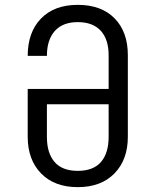

<svg xmlns="http://www.w3.org/2000/svg" viewBox="-20 -760 640 790"><path d="M300 10Q204 10 149 -46.5Q94 -103 94 -197V-394H427V-533Q427 -598 394.5 -633.5Q362 -669 300 -669Q238 -669 205.5 -632.5Q173 -596 173 -530H94Q94 -627 148.5 -683.5Q203 -740 300 -740Q397 -740 451.5 -684.5Q506 -629 506 -533V-197Q506 -103 451 -46.5Q396 10 300 10ZM300 -57Q364 -57 395.5 -93.5Q427 -130 427 -197V-331H173V-197Q173 -130 204.5 -93.5Q236 -57 300 -57Z"/></svg>

Font: JetBrains Mono NL Light
Style: Regular
Weight: 300
Monospace: yes
Designer: Philipp Nurullin, Konstantin Bulenkov
Foundry: JetBrains
Version: Version 2.305; ttfautohint (v1.8.4.7-5d5b)